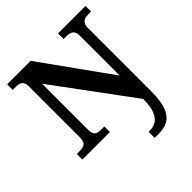

<svg xmlns="http://www.w3.org/2000/svg" viewBox="-250 -881 1288 1288"><g transform="rotate(-45 394.0 -237.0)"><path d="M473.7 240V182H491.8Q523.8 182 548.9 164.3Q574 146.7 588.7 108.5Q603.4 70.3 603.4 9V0L196.3 -551.1V-118.1Q196.3 -90 203.5 -75.9Q210.8 -61.9 225.1 -57.4Q239.5 -53 258.6 -53H289V0H28.1V-53H52.7Q72.8 -53 88.4 -57.4Q104 -61.9 112.7 -75.9Q121.4 -90 121.4 -118.1V-599.9Q121.4 -627 112.5 -639.8Q103.6 -652.6 89.2 -656.8Q74.7 -661 58 -661H28.1V-714H250.6L603.4 -221.4V-599.9Q603.4 -624.7 594.8 -637.8Q586.2 -650.8 572.3 -655.9Q558.4 -661 541.1 -661H510.7V-714H771.5V-661H741.1Q723.2 -661 708.8 -655.4Q694.5 -649.8 686.4 -636Q678.3 -622.1 678.3 -595.9V3.4Q678.3 92.4 659.3 144.5Q640.2 196.7 603.8 218.3Q567.4 240 513.5 240Z"/></g></svg>

Font: Noto Serif Hebrew
Style: Regular
Weight: 400
Designer: Monotype Design Team
Foundry: Monotype Imaging Inc.
Version: Version 2.003